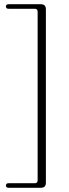

<svg xmlns="http://www.w3.org/2000/svg" viewBox="-20 -760 327 908"><path d="M158 92V-704Q158 -718.5 144.5 -718.5H20.5Q8 -718.5 8 -729.5Q8 -740 20.5 -740H173.5Q197 -740 197 -716V104Q197 128 173.5 128H20.5Q8 128 8 117.5Q8 106.5 20.5 106.5H144.5Q158 106.5 158 92Z"/></svg>

Font: Fraunces 9pt Thin
Style: Regular
Weight: 100
Version: Version 1.000;[b76b70a41]